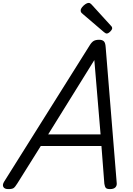

<svg xmlns="http://www.w3.org/2000/svg" viewBox="-63 -1289 916 1323"><path d="M-6 14Q-32 14 -40 -1Q-48 -16 -34 -38L554 -975Q568 -998 582 -1006.5Q596 -1015 621 -1015Q640 -1015 651.5 -1005.5Q663 -996 665 -965L741 -31Q744 -11 732.5 1.5Q721 14 695 14Q673 14 666 5.5Q659 -3 656 -23L636 -283H218L57 -26Q41 0 30.5 7Q20 14 -6 14ZM269 -363H630L587 -875ZM672 -1058Q668 -1058 663 -1061Q658 -1064 653 -1068L508 -1192Q498 -1200 495.5 -1205Q493 -1210 493 -1217Q493 -1228 503 -1240Q513 -1252 525.5 -1260.5Q538 -1269 548 -1269Q554 -1269 558.5 -1266Q563 -1263 568 -1258L701 -1112Q707 -1106 708.5 -1102Q710 -1098 710 -1095Q710 -1085 696.5 -1071.5Q683 -1058 672 -1058Z"/></svg>

Font: Playwrite AU NSW
Style: Regular
Weight: 400
Designer: Veronika Burian, José Scaglione
Foundry: TypeTogether
Version: Version 1.002